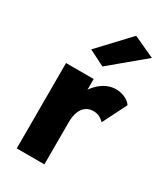

<svg xmlns="http://www.w3.org/2000/svg" viewBox="-183 -815 778 896"><g transform="rotate(30 205.5 -367.0)"><path d="M208 -460H59V0H208ZM341 -304 406 -433Q394 -451 371 -461Q348 -471 323 -471Q285 -471 250 -446Q215 -421 193.5 -378Q172 -335 172 -280L208 -227Q208 -260 217 -283Q226 -306 243 -318Q260 -330 282 -330Q302 -330 315.5 -323Q329 -316 341 -304ZM394 -681 279 -734 129 -574 214 -531Z"/></g></svg>

Font: Glinicke Jost Bold
Style: Bold
Weight: 700
Version: Version 3.710